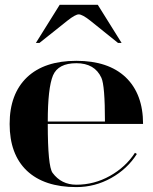

<svg xmlns="http://www.w3.org/2000/svg" viewBox="-20 -762 626 787"><path d="M302.7 -703.1Q289.1 -703.1 256.8 -677.7L141.6 -585.9H127L224.6 -742.2H380.9L478.5 -585.9H463.9L349.6 -677.7Q317.4 -703.1 302.7 -703.1ZM293 4.9Q161.1 4.9 89.8 -62.5Q19.5 -129.9 19.5 -253.9Q19.5 -377 90.8 -445.3Q162.1 -512.7 293 -512.7Q423.8 -512.7 495.1 -445.3Q566.4 -377 566.4 -253.9H175.8Q175.8 -81.1 195.3 -53.7Q231.4 -4.9 293 -4.9Q366.2 -4.9 430.7 -41Q495.1 -77.1 533.2 -135.7L541 -130.9Q502 -69.3 435.5 -32.2Q369.1 4.9 293 4.9ZM175.8 -263.7H410.2Q410.2 -412.1 395.5 -443.4Q368.2 -502.9 293 -502.9Q218.8 -502.9 197.3 -453.1Q175.8 -401.4 175.8 -263.7Z"/></svg>

Font: spinweradBold
Style: Regular
Weight: 700
Width: 7
Version: Version 0.3 ; ttfautohint (v1.2) -l 8 -r 50 -G 200 -x 14 -D 